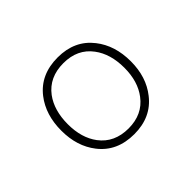

<svg xmlns="http://www.w3.org/2000/svg" viewBox="-136 -978 1273 1273"><g transform="rotate(-45 500.0 -342.0)"><path d="M501 -648.4Q632.8 -648.4 703.1 -553.7Q765.6 -470.7 765.6 -340.8Q765.6 -212.9 703.1 -130.9Q631.8 -36.1 501 -36.1Q368.2 -36.1 296.9 -130.9Q235.4 -212.9 235.4 -340.8Q235.4 -470.7 296.9 -553.7Q368.2 -648.4 501 -648.4ZM501 -702.1Q339.8 -702.1 252 -588.9Q174.8 -489.3 174.8 -340.8Q174.8 -194.3 252 -95.7Q339.8 17.6 501 17.6Q660.2 17.6 748 -95.7Q826.2 -194.3 826.2 -340.8Q826.2 -489.3 748 -588.9Q660.2 -702.1 501 -702.1Z"/></g></svg>

Font: GulimChe
Style: Regular
Weight: 400
Monospace: yes
Version: Version 2.21